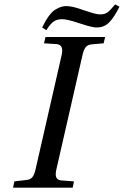

<svg xmlns="http://www.w3.org/2000/svg" viewBox="-20 -862 569 882"><path d="M40 0 45.9 -28.8 101.1 -35.2Q118.7 -36.6 128.2 -47.6Q137.7 -58.6 143.1 -83L263.2 -608.9Q273.9 -656.2 241.2 -659.2L182.1 -663.1L189 -691.9H462.9L456.1 -663.1L400.9 -658.2Q382.8 -656.7 373.5 -645Q364.3 -633.3 358.9 -608.9L238.8 -83Q233.4 -60.1 238.5 -47.4Q243.7 -34.7 261.2 -33.2L319.8 -28.8L314 0ZM173.8 -735.8Q182.6 -752.9 187.3 -762Q191.9 -771 203.4 -787.1Q214.8 -803.2 225.1 -811.5Q235.4 -819.8 251.5 -826.9Q267.6 -834 286.1 -834Q313 -834 365.2 -814.9Q370.1 -813.5 381.3 -809.8Q392.6 -806.2 398.4 -804.4Q404.3 -802.7 412.8 -800.3Q421.4 -797.9 428.2 -796.9Q435.1 -795.9 440.9 -795.9Q460.9 -795.9 473.9 -805.2Q486.8 -814.5 508.8 -841.8L528.8 -831.1Q504.4 -782.2 481.4 -759Q458.5 -735.8 424.8 -735.8Q418.5 -735.8 411.6 -736.8Q404.8 -737.8 395 -740.2Q385.3 -742.7 380.1 -744.1Q375 -745.6 361.8 -749.8Q348.6 -753.9 345.2 -754.9Q289.1 -773.9 265.1 -773.9Q241.2 -773.9 225.6 -762.5Q210 -751 192.9 -723.1Z"/></svg>

Font: Linguistics Pro
Style: Italic
Weight: 400
Italic angle: -12°
Designer: Stefan Peev, Context Ltd
Foundry: Stefan Peev, Context Ltd
Version: Version 001.000